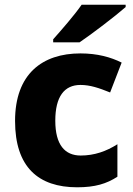

<svg xmlns="http://www.w3.org/2000/svg" viewBox="-20 -786 566 816"><path d="M514 -756V-766H327C296 -721 239 -656 206 -619V-606H318C370 -641 472 -719 514 -756ZM308 10C384 10 433 -5 479 -35V-173C432 -143 381 -125 323 -125C256 -125 215 -170 215 -273C215 -375 253 -425 322 -425C363 -425 401 -412 448 -393L497 -520C451 -543 394 -559 322 -559C160 -559 44 -472 44 -272C44 -76 143 10 308 10Z"/></svg>

Font: Noto Sans Arabic ExtBd
Style: Regular
Weight: 800
Designer: Monotype Design Team, Nadine Chahine, Nizar Qandah and Khaled Hosny
Foundry: Monotype Imaging Inc.
Version: Version 2.012